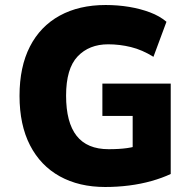

<svg xmlns="http://www.w3.org/2000/svg" viewBox="-20 -736 773 767"><path d="M400 11Q296 11 219 -31.5Q142 -74 100 -155.5Q58 -237 58 -353Q58 -469 99.5 -550Q141 -631 218.5 -673.5Q296 -716 402 -716Q451 -716 496 -708.5Q541 -701 579.5 -686.5Q618 -672 645 -649L593 -509Q548 -537 503 -548Q458 -559 412 -559Q336 -559 290 -510.5Q244 -462 244 -354Q244 -247 286 -193.5Q328 -140 414 -140Q457 -140 488.5 -144.5Q520 -149 549 -160L510 -104V-273H389V-402H662V-41Q628 -25 585.5 -13Q543 -1 496 5Q449 11 400 11Z"/></svg>

Font: Nunito Sans 7pt SemiCondensed Black
Style: Regular
Weight: 900
Width: 4
Designer: Vernon Adams
Foundry: Vernon Adams
Version: Version 3.101;gftools[0.9.27]